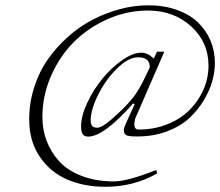

<svg xmlns="http://www.w3.org/2000/svg" viewBox="-20 -696 839 732"><path d="M381.3 16.1Q299.8 16.1 235.1 -12.2Q170.4 -40.5 130.9 -99.6Q91.3 -158.7 91.3 -240.2Q91.3 -304.2 110.4 -363.5Q129.4 -422.9 162.6 -470Q195.8 -517.1 240 -556.4Q284.2 -595.7 334.5 -621.6Q384.8 -647.5 438.7 -661.6Q492.7 -675.8 544.9 -675.8Q605.5 -675.8 654.1 -658.4Q702.6 -641.1 734.1 -611.1Q765.6 -581.1 782.5 -541.3Q799.3 -501.5 799.3 -455.6Q799.3 -423.8 789.6 -387.9Q779.8 -352.1 757.1 -314Q734.4 -275.9 701.4 -245.4Q668.5 -214.8 617.2 -195.3Q565.9 -175.8 504.4 -175.8Q492.7 -175.8 486.3 -176Q480 -176.3 472.2 -177.5Q464.4 -178.7 460.9 -180.9Q457.5 -183.1 454.8 -187.5Q452.1 -191.9 452.1 -198.7Q452.1 -207 458.7 -222.7Q465.3 -238.3 493.7 -299.3L487.3 -301.3Q375.5 -175.3 316.9 -175.3Q301.3 -175.3 295.2 -184.8Q289.1 -194.3 289.1 -213.9Q289.1 -253.4 312.5 -303.7Q335.9 -354 370.1 -395.8Q404.3 -437.5 445.3 -466.3Q486.3 -495.1 519 -495.1Q543 -495.1 566.4 -472.7L578.6 -499H606.4L502.4 -259.8Q492.2 -240.7 492.2 -222.2Q492.2 -202.1 508.8 -202.1Q568.4 -202.1 618.9 -222.7Q669.4 -243.2 703.1 -277.1Q736.8 -311 755.9 -354.7Q774.9 -398.4 774.9 -445.8Q774.9 -535.2 708.7 -595.5Q642.6 -655.8 543.9 -655.8Q464.8 -655.8 390.9 -623.3Q316.9 -590.8 262.2 -536.4Q207.5 -481.9 174.6 -406.5Q141.6 -331.1 141.6 -249.5Q141.6 -202.1 157.5 -159.7Q173.3 -117.2 205.1 -81.8Q236.8 -46.4 291 -25.4Q345.2 -4.4 415.5 -4.4Q465.3 -4.4 575.7 -47.9L579.6 -35.2Q491.2 16.1 381.3 16.1ZM351.6 -209Q375 -209 446.8 -279.3Q480 -312 498 -338.6Q516.1 -365.2 535.6 -406.7L550.8 -438.5Q552.2 -454.1 542.5 -465.8Q532.7 -477.5 505.9 -477.5Q469.2 -477.5 425.8 -434.6Q382.3 -391.6 354 -334.5Q325.7 -277.3 325.7 -236.8Q325.7 -222.2 331.8 -215.6Q337.9 -209 351.6 -209Z"/></svg>

Font: Elstob ExtraLight
Style: Italic
Weight: 200
Italic angle: -20°
Designer: Peter S. Baker
Version: Version 1.015